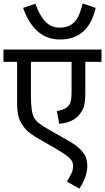

<svg xmlns="http://www.w3.org/2000/svg" viewBox="-20 -909 608 1112"><path d="M567.9 -622.1V-550.8H474.1V-380.4Q474.6 -310.1 462.9 -283.7Q443.8 -239.7 409.7 -218.3Q376 -196.8 323.2 -191.9L309.1 -266.1Q374.5 -275.4 388.2 -316.9Q394.5 -335.9 394.5 -380.4V-550.8H159.2V-352.5Q159.2 -259.3 176.8 -228.5Q185.5 -212.4 202.1 -198.2Q218.8 -184.1 259.8 -160.2L369.6 -97.7Q450.2 -52.7 472.7 -7.8Q485.4 17.6 485.8 50.8Q485.8 114.3 439.5 183.6L367.2 142.1Q397.5 93.3 400.4 77.6Q403.3 62.5 403.3 50.8Q403.3 27.3 383.3 6.8Q363.3 -13.2 289.6 -56.2L203.1 -106Q151.9 -135.3 132.3 -156.7Q101.1 -190.9 89.8 -225.1Q79.1 -258.8 79.1 -315.9V-550.8H0V-622.1ZM430.7 -808.6Q446.3 -837.9 458.5 -888.7L534.2 -863.3Q492.2 -680.2 327.6 -680.2Q178.7 -680.2 113.8 -863.3L184.6 -887.2Q210.9 -815.4 244.6 -782.2Q278.3 -749 322.3 -749Q366.2 -749 390.6 -764.6Q415 -780.3 430.7 -808.6Z"/></svg>

Font: NotoSans
Style: Regular
Weight: 400
Designer: Monotype Design team
Foundry: Monotype Imaging Inc.
Version: Version 1.04